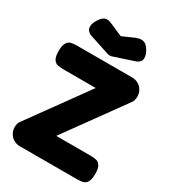

<svg xmlns="http://www.w3.org/2000/svg" viewBox="-228 -1097 1099 1221"><g transform="rotate(30 321.5 -486.0)"><path d="M120 -882Q120 -900 131 -921Q159 -974 192 -974Q201 -974 210.5 -971Q220 -968 223 -967L320 -925L406 -963Q431 -972 446 -972Q484 -972 509 -921Q520 -898 520 -879Q520 -847 482 -834L343 -788Q340 -787 333 -785Q326 -783 320 -783Q314 -783 307 -785Q300 -787 297 -788L158 -834Q142 -839 131 -851Q120 -863 120 -882ZM618 -86Q618 -45 606.5 -26Q595 -7 577.5 -2.5Q560 2 529 2H113Q90 2 69 -10Q48 -22 37 -42Q25 -62 25 -89Q25 -115 37 -131L347 -560H117Q85 -560 67 -564Q49 -568 37 -586.5Q25 -605 25 -645Q25 -687 36.5 -706Q48 -725 65.5 -729.5Q83 -734 114 -734H516Q539 -734 560 -722Q581 -710 592 -690Q604 -671 604 -643Q604 -616 592 -600L282 -171H531Q560 -171 577.5 -166.5Q595 -162 606.5 -143.5Q618 -125 618 -86Z"/></g></svg>

Font: Fredoka One
Style: Regular
Weight: 400
Designer: Milena B. Brandão, Ben Nathan
Version: Version 2.000; ttfautohint (v1.5.33-1714) -l 8 -r 50 -G 200 